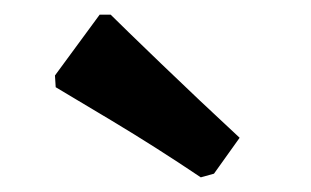

<svg xmlns="http://www.w3.org/2000/svg" viewBox="-20 -766 425 262"><path d="M116 -746H131Q146 -731 199.5 -679.5Q253 -628 307 -578L272 -529L254 -524Q193 -565 133 -601Q73 -637 56 -647L55 -663Z"/></svg>

Font: Alegreya ExtraBold
Style: Italic
Weight: 800
Italic angle: -7°
Designer: Juan Pablo del Peral
Foundry: Huerta Tipografica
Version: Version 2.007; ttfautohint (v1.6)